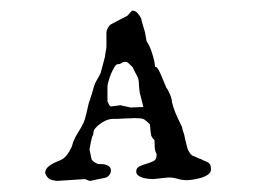

<svg xmlns="http://www.w3.org/2000/svg" viewBox="-20 -752 472 355"><path d="M269.5 -467.3Q266.6 -472.7 266.1 -479.5Q265.6 -486.3 265.6 -493.2Q260.3 -497.6 259.3 -502.7Q258.3 -507.8 257.3 -522Q256.3 -522.9 253.2 -525.9Q250 -528.8 248.5 -529.8Q245.6 -532.7 238.8 -533.2Q231.9 -533.7 227.5 -533.7Q225.1 -533.2 219 -533.2Q212.9 -533.2 197.3 -532.2H188.5Q179.7 -532.2 169.4 -525.9Q159.2 -519.5 153.8 -511.7Q153.3 -510.7 153.3 -509.5Q153.3 -508.3 152.8 -506.8Q152.3 -504.9 152.3 -503.4Q151.9 -502 151.1 -500.7Q150.4 -499.5 149.7 -496.6Q148.9 -493.7 147.9 -488.8Q147 -483.9 145.5 -475.6L148.9 -459.5Q148.9 -457.5 150.6 -455.6Q152.3 -453.6 155 -451.9Q157.7 -450.2 160.2 -449.2Q162.6 -448.2 164.1 -448.7Q166 -448.7 169.7 -448.5Q173.3 -448.2 176.8 -447Q180.2 -445.8 182.6 -443.4Q185.1 -440.9 185.1 -436.5Q185.1 -432.1 181.9 -428.2Q178.7 -424.3 174.3 -423.3Q172.9 -422.9 168.7 -422.1Q164.6 -421.4 160.2 -420.4Q155.8 -419.4 151.6 -418.5Q147.5 -417.5 145.5 -417.5L137.2 -420.9L85.4 -417.5Q76.7 -418.5 72 -420.7Q67.4 -422.9 63.5 -431.6Q63.5 -437.5 67.1 -441.7Q70.8 -445.8 76.2 -448.7Q81.5 -451.7 87.2 -453.9Q92.8 -456.1 96.7 -458.5Q101.1 -461.9 104.7 -466.8Q108.4 -471.7 110.8 -477.1Q111.8 -478 113.5 -483.2Q115.2 -488.3 115.2 -489.3Q119.1 -499 124.5 -507.3Q129.9 -515.6 133.8 -523.9Q134.8 -524.9 137.2 -532.7Q139.6 -540.5 144 -561Q144 -561.5 146.7 -568.8Q149.4 -576.2 153.8 -592.3Q156.2 -599.6 159.4 -604.7Q162.6 -609.9 166 -616.7L174.3 -647.9Q174.3 -650.4 175.5 -657Q176.8 -663.6 176.8 -665.5V-692.9Q176.8 -695.3 179.4 -700.2Q182.1 -705.1 185.1 -707L215.8 -723.1L224.1 -732.4Q230.5 -732.4 234.6 -727.5Q238.8 -722.7 241.2 -717.3Q241.2 -715.8 242.4 -711.7Q243.7 -707.5 244.9 -703.1Q246.1 -698.7 247.3 -695.1Q248.5 -691.4 248.5 -689.9L251 -675.8Q256.3 -668 259.8 -658Q263.2 -647.9 265.6 -637.7Q266.6 -629.9 266.6 -629.4Q266.6 -628.4 267.1 -628.4Q268.6 -628.4 270 -627.2Q271.5 -626 273.7 -621.8Q275.9 -617.7 279.1 -610.1Q282.2 -602.5 287.6 -589.8Q290.5 -586.4 294.2 -577.6Q297.9 -568.8 297.9 -563.5Q300.3 -553.2 304.4 -543.2Q308.6 -533.2 316.4 -517.6Q317.4 -512.2 318.8 -508.3Q320.3 -504.4 321.3 -500Q321.3 -499 322 -495.8Q322.8 -492.7 323.7 -489Q324.7 -485.4 325.4 -482.4Q326.2 -479.5 326.2 -479Q327.1 -475.1 330.1 -470.5Q333 -465.8 335.4 -464.4Q335.9 -464.4 338.1 -463.4Q340.3 -462.4 343 -461.2Q345.7 -460 347.9 -459Q350.1 -458 351.1 -458Q355.5 -455.6 358.9 -454.3Q362.3 -453.1 365 -451.4Q367.7 -449.7 368.9 -447Q370.1 -444.3 370.1 -438.5Q370.1 -433.1 364.5 -429.2Q358.9 -425.3 351.3 -423.1Q343.8 -420.9 336.4 -419.9Q329.1 -418.9 325.7 -418.9Q315.9 -418.9 308.3 -421.4Q300.8 -423.8 291 -423.8L263.2 -420.9Q259.8 -420.9 254.6 -421.4Q249.5 -421.9 244.4 -423.3Q239.3 -424.8 235.6 -427.5Q231.9 -430.2 231.9 -435.1Q231.9 -441.4 237.8 -444.3Q243.7 -447.3 250.7 -449.2Q257.8 -451.2 263.7 -454.1Q269.5 -457 269.5 -464.4ZM203.1 -557.6Q203.6 -557.1 206.1 -556.6Q208.5 -556.2 211.4 -555.4Q214.4 -554.7 217.3 -554.2Q220.2 -553.7 221.7 -553.2L245.1 -554.2L238.3 -581.1Q237.8 -584.5 237.3 -589.8Q236.8 -595.2 236.8 -596.2Q236.8 -606 233.6 -611.3Q230.5 -616.7 226.6 -625Q226.1 -627.4 222.2 -630.9Q218.3 -634.3 215.8 -636.7Q213.9 -637.7 211.4 -637.7Q208 -637.7 204.8 -635.5Q201.7 -633.3 197.8 -633.3Q194.8 -633.3 191.7 -628.2Q188.5 -623 185.5 -616Q182.6 -608.9 180.7 -602.1Q178.7 -595.2 178.7 -592.3V-564.9Q179.7 -562.5 181.4 -558.8Q183.1 -555.2 186 -555.2Q186.5 -555.2 189.2 -555.7Q191.9 -556.2 194.8 -556.4Q197.8 -556.6 200.2 -557.1Q202.6 -557.6 203.1 -557.6Z"/></svg>

Font: IM FELL English SC
Style: Regular
Weight: 400
Designer: Igino Marini
Foundry: Igino Marini
Version: 3.00